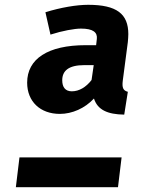

<svg xmlns="http://www.w3.org/2000/svg" viewBox="-20 -779 640 799"><path d="M512 -604C513 -616 514 -627 514 -637C514 -721 466 -759 347 -759C299 -759 233 -748 169 -728L190 -635C240 -651 290 -660 317 -660C368 -660 386 -644 383 -617L380 -591H337C179 -591 93 -534 93 -435C93 -356 148 -305 229 -305C280 -305 333 -328 371 -369C386 -322 427 -303 497 -302L512 -397C493 -402 487 -413 491 -444ZM471 0 486 -124H61L46 0ZM279 -399C252 -399 239 -416 239 -445C239 -484 265 -508 331 -508H370L361 -446C338 -416 309 -399 279 -399Z"/></svg>

Font: Fira Sans OT
Style: Bold Italic
Weight: 700
Italic angle: -8°
Designer: Carrois Corporate & Edenspiekermann
Foundry: Carrois Corporate GbR & Edenspiekermann AG
Version: Version 2.001